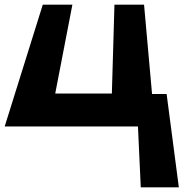

<svg xmlns="http://www.w3.org/2000/svg" viewBox="-25 -540 784 817"><path d="M451 -142H210L283 -520H157L-5 -2H562L574 257H736L684 -140H622L588 -520H462Z"/></svg>

Font: Hussar Milosc
Style: Bold
Weight: 700
Foundry: Cannot Into Space Fonts
Version: Version 1.02